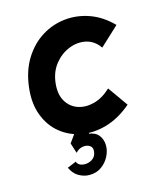

<svg xmlns="http://www.w3.org/2000/svg" viewBox="-106 -584 722 853"><g transform="rotate(-15 255.0 -157.0)"><path d="M444 -67Q388 -19 328 -1.5Q268 16 213 6Q158 -4 116 -38Q74 -72 53 -127.5Q32 -183 41 -256Q50 -330 83.5 -383.5Q117 -437 166 -467.5Q215 -498 272 -504Q329 -510 385 -490Q441 -470 488 -422L401 -341Q376 -377 338 -385.5Q300 -394 261 -378.5Q222 -363 194 -328.5Q166 -294 160 -244Q154 -193 173 -160Q192 -127 226.5 -115Q261 -103 301.5 -113.5Q342 -124 379 -159ZM200 191Q176 191 152.5 178Q129 165 115 135L156 118Q160 131 173.5 136Q187 141 203 138.5Q219 136 231.5 125.5Q244 115 246 96Q249 77 235.5 68Q222 59 203 62Q184 65 170 81L155 34L216 -51L279 -29L244 13Q275 17 289.5 36.5Q304 56 304.5 81.5Q305 107 292 132.5Q279 158 255.5 174.5Q232 191 200 191Z"/></g></svg>

Font: Kulim Park
Style: Bold Italic
Weight: 700
Italic angle: -8°
Designer: Noponies / Dale Sattler
Foundry: Noponies
Version: Version 1.000; ttfautohint (v1.8.3)